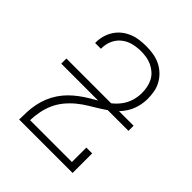

<svg xmlns="http://www.w3.org/2000/svg" viewBox="-203 -875 1006 1006"><g transform="rotate(45 300.0 -371.5)"><path d="M102 0V-1Q102 -30 103.5 -59.5Q105 -89 111 -117.5Q117 -146 128 -173Q139 -200 155.5 -224.5Q172 -249 192.5 -269.5Q213 -290 236.5 -307.5Q260 -325 285 -340Q310 -355 335.5 -369.5Q361 -384 384 -402Q407 -420 424.5 -444Q442 -468 450.5 -496Q459 -524 459 -553Q459 -574 455 -594.5Q451 -615 441.5 -633.5Q432 -652 416.5 -666Q401 -680 382 -689Q363 -698 342.5 -701.5Q322 -705 301 -705Q272 -705 243 -698Q214 -691 190.5 -672.5Q167 -654 155 -626.5Q143 -599 143 -570Q143 -569 143 -568Q143 -567 143 -565H100Q100 -567 100 -568Q100 -569 100 -571Q100 -596 107 -620Q114 -644 127.5 -665Q141 -686 160.5 -701.5Q180 -717 203 -726.5Q226 -736 251 -739.5Q276 -743 301 -743Q327 -743 353 -739Q379 -735 403 -724Q427 -713 446.5 -695Q466 -677 479 -654.5Q492 -632 497 -606Q502 -580 502 -553Q502 -520 492.5 -488Q483 -456 464 -429Q445 -402 419 -381Q393 -360 365 -342.5Q337 -325 308.5 -308Q280 -291 254.5 -270Q229 -249 207.5 -223Q186 -197 172.5 -167Q159 -137 152.5 -104.5Q146 -72 145 -38H455V-145H498V0ZM51 -363V-401H549V-363Z"/></g></svg>

Font: Iosevka Curly Slab XLtEx
Style: Regular
Weight: 200
Width: 7
Monospace: yes
Designer: Belleve Invis
Foundry: Belleve Invis
Version: Version 11.1.0; ttfautohint (v1.8.3)